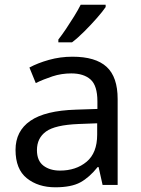

<svg xmlns="http://www.w3.org/2000/svg" viewBox="-20 -786 601 816"><path d="M288 -545Q386 -545 433 -502Q480 -459 480 -365V0H416L399 -76H395Q360 -32 321.5 -11Q283 10 215 10Q142 10 94 -28.5Q46 -67 46 -149Q46 -229 109 -272.5Q172 -316 303 -320L394 -323V-355Q394 -422 365 -448Q336 -474 283 -474Q241 -474 203 -461.5Q165 -449 132 -433L105 -499Q140 -518 188 -531.5Q236 -545 288 -545ZM314 -259Q214 -255 175.5 -227Q137 -199 137 -148Q137 -103 164.5 -82Q192 -61 235 -61Q303 -61 348 -98.5Q393 -136 393 -214V-262ZM429 -756Q417 -738 392 -709.5Q367 -681 338.5 -652.5Q310 -624 286 -606H228V-618Q243 -637 260.5 -663Q278 -689 295 -716.5Q312 -744 323 -766H429Z"/></svg>

Font: Noto Sans Cypro Minoan
Style: Regular
Weight: 400
Designer: David Williams
Foundry: David Williams
Version: Version 1.503; ttfautohint (v1.8.4.7-5d5b)